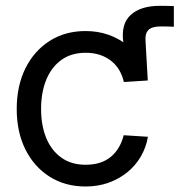

<svg xmlns="http://www.w3.org/2000/svg" viewBox="-20 -642 653 673"><path d="M425.8 -356.9 412.6 -491.7Q402.8 -556.6 437.5 -589.1Q472.2 -621.6 541 -621.6Q557.6 -621.6 568.8 -621.3Q580.1 -621.1 589.4 -620.6V-548.3Q581.1 -548.8 565.4 -549.1Q549.8 -549.3 542.5 -549.3Q512.2 -549.3 500 -536.6Q487.8 -523.9 490.2 -496.6L498 -359.9ZM279.8 11.7Q208 11.7 153.6 -22.9Q99.1 -57.6 68.8 -118.7Q38.6 -179.7 38.6 -259.8Q38.6 -340.3 68.8 -401.9Q99.1 -463.4 153.6 -498.3Q208 -533.2 279.8 -533.2Q322.8 -533.2 359.6 -520.3Q396.5 -507.3 425.3 -484.4Q454.1 -461.4 472.7 -429.7Q491.2 -397.9 498 -359.9L414.1 -354.5Q409.2 -377 398.2 -395.8Q387.2 -414.6 370.1 -428.2Q353 -441.9 330.6 -449.5Q308.1 -457 279.8 -457Q230 -457 195.1 -431.9Q160.2 -406.7 142.1 -362.3Q124 -317.9 124 -259.8Q124 -202.1 142.1 -158.2Q160.2 -114.3 195.1 -89.4Q230 -64.5 279.8 -64.5Q308.6 -64.5 330.8 -71.8Q353 -79.1 369.1 -92.8Q385.3 -106.4 396.5 -125.5Q407.7 -144.5 413.6 -168L498.5 -162.6Q492.2 -125 473.4 -93Q454.6 -61 425.5 -37.6Q396.5 -14.2 359.6 -1.2Q322.8 11.7 279.8 11.7Z"/></svg>

Font: Inter 28pt
Style: Regular
Weight: 400
Designer: Rasmus Andersson
Foundry: rsms
Version: Version 4.001;git-66647c0bb